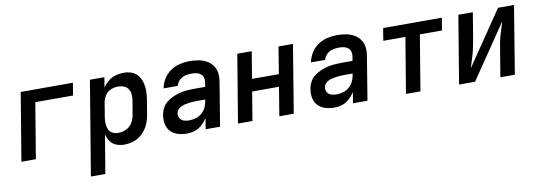

<svg xmlns="http://www.w3.org/2000/svg" viewBox="-57 -906 4146 1478"><g transform="rotate(-10 2016.0 -166.5)"><path d="M49 0H162L234 -433H529L545 -530H137Z M556 205H669L719 -97Q726 -67 743.5 -41Q761 -15 790.5 -3.5Q820 8 853 8Q883 8 914 0Q945 -8 972 -27Q999 -46 1018.5 -72.5Q1038 -99 1049 -129Q1060 -159 1065 -189L1083 -299Q1089 -333 1089.5 -366.5Q1090 -400 1082.5 -431.5Q1075 -463 1056.5 -488.5Q1038 -514 1007.5 -526Q977 -538 943 -538Q912 -538 880.5 -529.5Q849 -521 822.5 -499.5Q796 -478 778 -451L791 -530H678ZM823 -89Q798 -89 777 -100Q756 -111 747 -133Q738 -155 737.5 -179Q737 -203 741 -228L759 -338Q764 -366 780.5 -392Q797 -418 825.5 -429.5Q854 -441 882 -441Q906 -441 927.5 -432.5Q949 -424 961 -405Q973 -386 975 -362.5Q977 -339 973 -315L954 -205Q949 -174 932 -145.5Q915 -117 884.5 -103Q854 -89 823 -89Z M1344 8Q1375 8 1405.5 -2Q1436 -12 1460.5 -34.5Q1485 -57 1503 -85L1489 0H1602L1658 -342Q1664 -377 1659.5 -410.5Q1655 -444 1635.5 -470Q1616 -496 1587 -511.5Q1558 -527 1524.5 -532.5Q1491 -538 1456 -538Q1419 -538 1380.5 -529Q1342 -520 1308 -496.5Q1274 -473 1253 -438.5Q1232 -404 1225 -366H1336Q1341 -390 1361 -409.5Q1381 -429 1406.5 -435Q1432 -441 1456 -441Q1475 -441 1493.5 -437.5Q1512 -434 1526 -423Q1540 -412 1545.5 -394.5Q1551 -377 1548 -358L1542 -322H1459Q1431 -322 1403 -320Q1375 -318 1347 -311.5Q1319 -305 1291.5 -293Q1264 -281 1240 -262.5Q1216 -244 1202.5 -217Q1189 -190 1185 -162Q1179 -127 1186.5 -92.5Q1194 -58 1217.5 -34.5Q1241 -11 1274.5 -1.5Q1308 8 1344 8ZM1375 -89Q1354 -89 1334.5 -95.5Q1315 -102 1304.5 -120Q1294 -138 1298 -160Q1300 -175 1311.5 -187.5Q1323 -200 1337.5 -206.5Q1352 -213 1367.5 -216.5Q1383 -220 1398 -222Q1413 -224 1428.5 -225Q1444 -226 1459 -226H1526L1523 -211Q1519 -186 1507 -162Q1495 -138 1473.5 -120.5Q1452 -103 1426.5 -96Q1401 -89 1375 -89Z M1742 0H1855L1892 -224H2102L2065 0H2178L2265 -530H2152L2118 -320H1908L1943 -530H1830Z M2496 8Q2527 8 2557.5 -2Q2588 -12 2612.5 -34.5Q2637 -57 2655 -85L2641 0H2754L2810 -342Q2816 -377 2811.5 -410.5Q2807 -444 2787.5 -470Q2768 -496 2739 -511.5Q2710 -527 2676.5 -532.5Q2643 -538 2608 -538Q2571 -538 2532.5 -529Q2494 -520 2460 -496.5Q2426 -473 2405 -438.5Q2384 -404 2377 -366H2488Q2493 -390 2513 -409.5Q2533 -429 2558.5 -435Q2584 -441 2608 -441Q2627 -441 2645.5 -437.5Q2664 -434 2678 -423Q2692 -412 2697.5 -394.5Q2703 -377 2700 -358L2694 -322H2611Q2583 -322 2555 -320Q2527 -318 2499 -311.5Q2471 -305 2443.5 -293Q2416 -281 2392 -262.5Q2368 -244 2354.5 -217Q2341 -190 2337 -162Q2331 -127 2338.5 -92.5Q2346 -58 2369.5 -34.5Q2393 -11 2426.5 -1.5Q2460 8 2496 8ZM2527 -89Q2506 -89 2486.5 -95.5Q2467 -102 2456.5 -120Q2446 -138 2450 -160Q2452 -175 2463.5 -187.5Q2475 -200 2489.5 -206.5Q2504 -213 2519.5 -216.5Q2535 -220 2550 -222Q2565 -224 2580.5 -225Q2596 -226 2611 -226H2678L2675 -211Q2671 -186 2659 -162Q2647 -138 2625.5 -120.5Q2604 -103 2578.5 -96Q2553 -89 2527 -89Z M3055 0H3168L3240 -433H3413L3429 -530H2970L2954 -433H3127Z M3470 0H3595L3882 -422Q3872 -387 3860.5 -352.5Q3849 -318 3841 -283Q3833 -248 3828 -212L3793 0H3906L3993 -530H3868L3581 -108Q3591 -143 3602.5 -178Q3614 -213 3622 -248Q3630 -283 3636 -318L3671 -530H3558Z"/></g></svg>

Font: Iosevka Sparkle SmBdObl
Style: Regular
Weight: 600
Italic angle: -9°
Designer: Belleve Invis
Foundry: Belleve Invis
Version: Version 4.5.0; ttfautohint (v1.8.3)